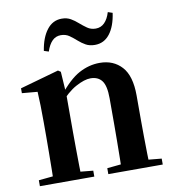

<svg xmlns="http://www.w3.org/2000/svg" viewBox="-88 -878 860 954"><g transform="rotate(-10 342.5 -400.5)"><path d="M36 0V-29.9L141.6 -40.2H204.7L310.6 -29.9V0ZM106.2 0Q107.9 -25.5 108.4 -67.4Q108.9 -109.4 109.4 -154.8Q109.9 -200.3 109.9 -234.8V-310.2Q109.9 -360 109 -393.7Q108.2 -427.5 106.2 -463.8L28.1 -470.7V-495.2L224.2 -550.4L237.2 -541.7L244.6 -428V-425.6V-234.8Q244.6 -200.3 245.1 -154.8Q245.6 -109.4 246.1 -67.4Q246.6 -25.5 247.6 0ZM381.3 0V-29.9L485.2 -40.2H547.8L655.9 -29.9V0ZM450 0Q451 -25.5 451.5 -66.9Q452 -108.4 452.5 -153.8Q453 -199.3 453 -234.8V-369.8Q453 -433.2 433.6 -458.7Q414.2 -484.2 376.2 -484.2Q345.6 -484.2 301.8 -460.5Q258.1 -436.8 212.5 -383.3L207.6 -425.7H222.9Q279.1 -497.3 329.7 -524.6Q380.3 -551.9 434.5 -551.9Q503.6 -551.9 545.5 -505.8Q587.5 -459.6 587.5 -360.5V-234.8Q587.5 -199.3 588 -153.8Q588.5 -108.4 589.3 -66.9Q590.2 -25.5 591.2 0ZM172.1 -658.7Q182.3 -724.3 211.8 -762.6Q241.2 -801 286.8 -801Q313.1 -801 332.2 -789.8Q351.4 -778.6 366.8 -764.6Q385.3 -748.5 403.6 -735.7Q421.8 -723 446 -723Q472 -723 490.2 -741.3Q508.4 -759.6 518.4 -793.3L541.6 -785.5Q532.1 -718.5 503 -681.1Q473.9 -643.8 428.1 -643.8Q400.8 -643.8 382 -654.5Q363.1 -665.1 347.6 -678.9Q329.4 -695.2 311.2 -708.1Q292.9 -721 268.4 -721Q242.4 -721 224.6 -702.9Q206.8 -684.9 195.8 -651Z"/></g></svg>

Font: Noto Serif JP
Style: Regular
Weight: 200
Designer: Ryoko NISHIZUKA 西塚涼子 (kana & ideographs); Frank Grießhammer (Latin, Greek & Cyrillic); Wenlong ZHANG 张文龙 (bopomofo); San
Foundry: Adobe
Version: Version 2.001;hotconv 1.1.0;makeotfexe 2.6.0